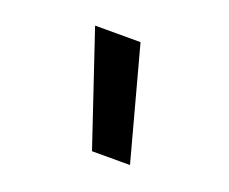

<svg xmlns="http://www.w3.org/2000/svg" viewBox="-67 -873 634 532"><g transform="rotate(20 250.0 -607.0)"><path d="M244 -442 133 -772H267L356 -442Z"/></g></svg>

Font: Moesevka
Style: Bold
Weight: 700
Monospace: yes
Designer: Belleve Invis
Foundry: Belleve Invis
Version: Version 32.5.0; ttfautohint (v1.8.4)